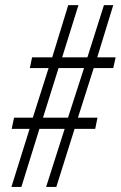

<svg xmlns="http://www.w3.org/2000/svg" viewBox="-20 -734 474 754"><path d="M35.2 -272H108.9L170.9 -466.8H97.2L106 -508.8H185.1L248 -713.9H288.1L224.1 -508.8H323.2L388.2 -713.9H424.8L361.8 -508.8H434.1L424.8 -466.8H348.1L286.1 -272H362.8L354 -228H272.9L201.2 0H161.1L233.9 -228H134.8L64 0H24.9L96.2 -228H25.9ZM247.1 -272 310.1 -466.8H210L148.9 -272Z"/></svg>

Font: Open Sans Hebrew Condensed Light
Style: Italic
Weight: 300
Width: 3
Italic angle: -12°
Foundry: Ascender Corporation, Yanek Iontef
Version: Version 2.001;PS 002.001;hotconv 1.0.70;makeotf.lib2.5.58329